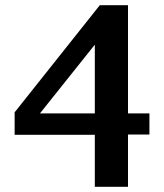

<svg xmlns="http://www.w3.org/2000/svg" viewBox="-20 -703 627 735"><path d="M552 -188H470V12H343V-187H36V-273L362 -683H470V-269H552ZM343 -269V-532L133 -269Z"/></svg>

Font: Apparatus SIL
Style: Bold
Weight: 700
Version: Version 1.0